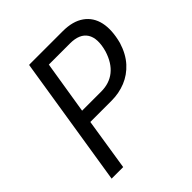

<svg xmlns="http://www.w3.org/2000/svg" viewBox="-191 -840 975 975"><g transform="rotate(-45 297.0 -352.5)"><path d="M56 0 168 -705H410Q482 -705 525.5 -674Q569 -643 581 -588Q593 -533 573 -457Q554 -396 518.5 -357Q483 -318 436 -299Q389 -280 336 -280H183L139 0ZM194 -350H331Q390 -350 430.5 -382.5Q471 -415 491 -479Q512 -554 486.5 -594.5Q461 -635 392 -635H240Z"/></g></svg>

Font: Nunito Sans 7pt Condensed
Style: Italic
Weight: 400
Width: 3
Italic angle: -9°
Designer: Vernon Adams
Foundry: Vernon Adams
Version: Version 3.101;gftools[0.9.27]